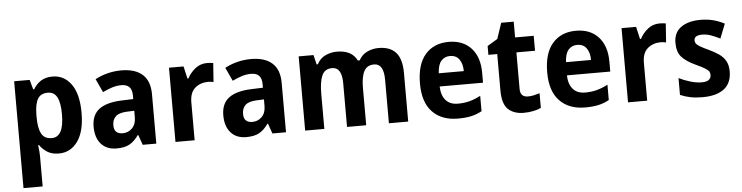

<svg xmlns="http://www.w3.org/2000/svg" viewBox="-51 -914 5437 1407"><g transform="rotate(-5 2667.5 -211.0)"><path d="M354 -556Q440 -556 492 -483.5Q544 -411 544 -273Q544 -136 491.5 -63Q439 10 353 10Q302 10 268.5 -11Q235 -32 213 -64H206Q213 -16 213 16V240H72V-546H186L206 -475H213Q236 -513 270 -534.5Q304 -556 354 -556ZM310 -441Q258 -441 236 -404Q214 -367 213 -290V-269Q213 -189 235 -148Q257 -107 311 -107Q400 -107 400 -274Q400 -358 378.5 -399.5Q357 -441 310 -441Z M861 -557Q962 -557 1016 -509Q1070 -461 1070 -364V0H970L944 -74H940Q909 -30 873 -10Q837 10 777 10Q705 10 664 -36Q623 -82 623 -163Q623 -250 678.5 -291.5Q734 -333 843 -337L930 -340V-366Q930 -449 853 -449Q818 -449 784.5 -438.5Q751 -428 714 -410L668 -509Q710 -532 759.5 -544.5Q809 -557 861 -557ZM879 -252Q818 -250 793 -226Q768 -202 768 -162Q768 -127 785 -112Q802 -97 831 -97Q873 -97 901.5 -126Q930 -155 930 -206V-254Z M1492 -556Q1502 -556 1514.5 -555Q1527 -554 1537 -552L1527 -413Q1520 -415 1508 -416.5Q1496 -418 1489 -418Q1431 -418 1391.5 -384.5Q1352 -351 1352 -278V0H1211V-546H1318L1339 -455H1346Q1367 -496 1404.5 -526Q1442 -556 1492 -556Z M1815 -557Q1916 -557 1970 -509Q2024 -461 2024 -364V0H1924L1898 -74H1894Q1863 -30 1827 -10Q1791 10 1731 10Q1659 10 1618 -36Q1577 -82 1577 -163Q1577 -250 1632.5 -291.5Q1688 -333 1797 -337L1884 -340V-366Q1884 -449 1807 -449Q1772 -449 1738.5 -438.5Q1705 -428 1668 -410L1622 -509Q1664 -532 1713.5 -544.5Q1763 -557 1815 -557ZM1833 -252Q1772 -250 1747 -226Q1722 -202 1722 -162Q1722 -127 1739 -112Q1756 -97 1785 -97Q1827 -97 1855.5 -126Q1884 -155 1884 -206V-254Z M2753 -556Q2838 -556 2880.5 -508Q2923 -460 2923 -358V0H2781V-320Q2781 -439 2710 -439Q2658 -439 2636 -397.5Q2614 -356 2614 -275V0H2473V-321Q2473 -439 2402 -439Q2347 -439 2326.5 -392.5Q2306 -346 2306 -259V0H2165V-546H2274L2291 -476H2300Q2322 -519 2362.5 -537.5Q2403 -556 2446 -556Q2557 -556 2594 -478H2608Q2630 -519 2669.5 -537.5Q2709 -556 2753 -556Z M3269 -556Q3374 -556 3434 -490.5Q3494 -425 3494 -309V-236H3175Q3177 -170 3208.5 -134.5Q3240 -99 3297 -99Q3344 -99 3383.5 -109.5Q3423 -120 3465 -142V-29Q3427 -8 3385.5 1Q3344 10 3289 10Q3169 10 3101 -61Q3033 -132 3033 -269Q3033 -411 3096.5 -483.5Q3160 -556 3269 -556ZM3269 -452Q3230 -452 3205 -424Q3180 -396 3177 -333H3361Q3361 -386 3338 -419Q3315 -452 3269 -452Z M3814 -107Q3836 -107 3856.5 -111.5Q3877 -116 3900 -123V-15Q3877 -4 3843.5 3Q3810 10 3773 10Q3700 10 3658 -29.5Q3616 -69 3616 -168V-436H3551V-501L3626 -546L3665 -662H3757V-546H3894V-436H3757V-166Q3757 -107 3814 -107Z M4205 -556Q4310 -556 4370 -490.5Q4430 -425 4430 -309V-236H4111Q4113 -170 4144.5 -134.5Q4176 -99 4233 -99Q4280 -99 4319.5 -109.5Q4359 -120 4401 -142V-29Q4363 -8 4321.5 1Q4280 10 4225 10Q4105 10 4037 -61Q3969 -132 3969 -269Q3969 -411 4032.5 -483.5Q4096 -556 4205 -556ZM4205 -452Q4166 -452 4141 -424Q4116 -396 4113 -333H4297Q4297 -386 4274 -419Q4251 -452 4205 -452Z M4821 -556Q4831 -556 4843.5 -555Q4856 -554 4866 -552L4856 -413Q4849 -415 4837 -416.5Q4825 -418 4818 -418Q4760 -418 4720.5 -384.5Q4681 -351 4681 -278V0H4540V-546H4647L4668 -455H4675Q4696 -496 4733.5 -526Q4771 -556 4821 -556Z M5302 -161Q5302 -76 5247 -33Q5192 10 5088 10Q5038 10 5000 2.5Q4962 -5 4924 -21V-145Q4962 -126 5007 -112.5Q5052 -99 5091 -99Q5127 -99 5143.5 -112Q5160 -125 5160 -147Q5160 -160 5154.5 -171Q5149 -182 5127 -196Q5105 -210 5057 -232Q4988 -264 4956 -300.5Q4924 -337 4924 -404Q4924 -479 4977 -517.5Q5030 -556 5122 -556Q5168 -556 5210 -546Q5252 -536 5297 -513L5255 -407Q5220 -424 5189 -435.5Q5158 -447 5123 -447Q5065 -447 5065 -409Q5065 -397 5072 -386.5Q5079 -376 5100 -363.5Q5121 -351 5164 -331Q5205 -312 5236 -290.5Q5267 -269 5284.5 -238.5Q5302 -208 5302 -161Z"/></g></svg>

Font: Noto Sans Gurmukhi UI SemiCondensed
Style: Bold
Weight: 700
Width: 4
Designer: Jelle Bosma - Monotype Design Team
Foundry: Monotype Imaging Inc.
Version: Version 2.004; ttfautohint (v1.8.4.7-5d5b)